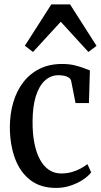

<svg xmlns="http://www.w3.org/2000/svg" viewBox="-20 -866 470 896"><path d="M242 11Q168.5 11 120.8 -26.2Q73 -63.5 49.8 -127.2Q26.5 -191 26 -271Q26 -334 41.8 -387.8Q57.5 -441.5 88.5 -482Q119.5 -522.5 165 -545Q210.5 -567.5 269.5 -567.5Q301.5 -567.5 326 -561.8Q350.5 -556 368.8 -549Q387 -542 399.5 -537.5L395 -385H332.5L312.5 -486.5Q310.5 -497.5 301.2 -503.8Q292 -510 279 -512.5Q266 -515 252.5 -515Q216.5 -515 189.2 -489.8Q162 -464.5 147.2 -417Q132.5 -369.5 132 -301Q131.5 -243 140.5 -197.8Q149.5 -152.5 166.8 -121Q184 -89.5 209 -73Q234 -56.5 265.5 -56.5Q292 -56.5 315 -63Q338 -69.5 356.5 -79.8Q375 -90 388 -100L405.5 -61.5Q392 -44 366.8 -27.2Q341.5 -10.5 309.5 0.2Q277.5 11 242 11ZM134 -623.5 96 -652.5 219.5 -845.5H307L430.5 -652L392.5 -623.5L263.5 -764.5Z"/></svg>

Font: Merriweather 24pt SemiCondensed
Style: Regular
Weight: 400
Width: 4
Designer: Eben Sorkin
Foundry: Eben Sorkin
Version: Version 2.100